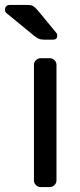

<svg xmlns="http://www.w3.org/2000/svg" viewBox="-62 -755 323 775"><path d="M0 0ZM139 0H102Q91 0 83 -8Q75 -16 75 -27V-493Q75 -504 83 -512Q91 -520 102 -520H139Q150 -520 158 -512Q166 -504 166 -493V-27Q166 -16 158 -8Q150 0 139 0ZM169 -611Q169 -595 153 -595H116Q102 -595 93.5 -599Q85 -603 74 -612L-37 -703Q-42 -708 -42 -715Q-42 -724 -37 -729.5Q-32 -735 -23 -735H51Q63 -735 70 -731.5Q77 -728 88 -716L164 -624Q169 -619 169 -611Z"/></svg>

Font: Hezaedrus
Style: Regular
Weight: 400
Designer: Hubert & Fischer
Foundry: Hubert & Fischer
Version: Version 1.10;September 3, 2019;FontCreator 11.5.0.2425 64-bi